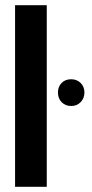

<svg xmlns="http://www.w3.org/2000/svg" viewBox="-20 -719 355 739"><path d="M38 -699H160V0H38ZM203 -363Q203 -385 217 -399.5Q231 -414 254 -414Q276 -414 290.5 -399.5Q305 -385 305 -363Q305 -341 290.5 -326Q276 -311 254 -311Q232 -311 217.5 -325.5Q203 -340 203 -363Z"/></svg>

Font: Moniqa Black Display
Style: Regular
Weight: 900
Designer: Rajesh Rajput
Foundry: Rajesh Rajput
Version: Version 1.000